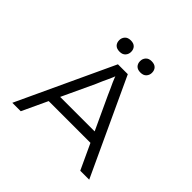

<svg xmlns="http://www.w3.org/2000/svg" viewBox="-206 -1099 1319 1319"><g transform="rotate(45 453.5 -439.5)"><path d="M80 0 406 -700H502L827 0H740L507 -502Q495 -530 486 -549.5Q477 -569 469.5 -585Q462 -601 455.5 -618.5Q449 -636 441 -661L463 -662Q454 -633 446 -614Q438 -595 430 -578Q422 -561 413.5 -542.5Q405 -524 394 -497L162 0ZM216 -185 247 -261H656L674 -185ZM555 -769Q527 -769 512.5 -784Q498 -799 498 -824Q498 -846 512.5 -862.5Q527 -879 555 -879Q584 -879 598.5 -864Q613 -849 613 -824Q613 -802 598.5 -785.5Q584 -769 555 -769ZM353 -769Q324 -769 309.5 -784Q295 -799 295 -824Q295 -846 309.5 -862.5Q324 -879 353 -879Q381 -879 395.5 -864Q410 -849 410 -824Q410 -802 395.5 -785.5Q381 -769 353 -769Z"/></g></svg>

Font: Lexend Tera Light
Style: Regular
Weight: 300
Designer: Bonnie Shaver-Troup, Thomas Jockin
Foundry: Lexend
Version: Version 1.007